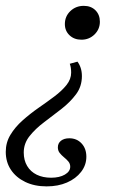

<svg xmlns="http://www.w3.org/2000/svg" viewBox="-53 -446 413 663"><path d="M108.1 197.6Q66.1 197.6 34.3 182.3Q2.4 166.9 -15.3 140.3Q-33.1 113.7 -33.1 78.2Q-33.1 46 -16.9 19.4Q-0.8 -7.3 25 -30.2Q50.8 -53.2 79.8 -73.4Q108.9 -93.5 134.7 -112.9Q160.5 -132.3 176.6 -152.4Q192.7 -172.6 192.7 -195.2Q192.7 -213.7 187.9 -225.8L214.5 -233.1Q221.8 -223.4 225.8 -210.9Q229.8 -198.4 229.8 -183.1Q229.8 -147.6 209.7 -120.6Q189.5 -93.5 159.7 -70.2Q129.8 -46.8 99.6 -24.2Q69.4 -1.6 49.2 23.8Q29 49.2 29 80.6Q29 107.3 40.7 127Q52.4 146.8 73.8 157.3Q95.2 167.7 123.4 167.7Q152.4 167.7 171 156.9Q189.5 146 189.5 129.8Q189.5 119.4 183.1 111.7Q176.6 104 168.1 97.2Q159.7 90.3 153.2 82.3Q146.8 74.2 146.8 62.9Q146.8 48.4 157.7 39.9Q168.5 31.5 186.3 31.5Q212.1 31.5 228.6 49.2Q245.2 66.9 245.2 95.2Q245.2 124.2 227 147.6Q208.9 171 178.2 184.3Q147.6 197.6 108.1 197.6ZM228.2 -308.9Q203.2 -308.9 187.1 -324.2Q171 -339.5 171 -362.9Q171 -389.5 189.9 -407.7Q208.9 -425.8 236.3 -425.8Q261.3 -425.8 276.6 -410.5Q291.9 -395.2 291.9 -371Q291.9 -345.2 273.4 -327Q254.8 -308.9 228.2 -308.9Z"/></svg>

Font: Playfair 5pt SemiExpanded Light Light
Style: Italic
Weight: 300
Italic angle: -15.6°
Version: Version 2.203